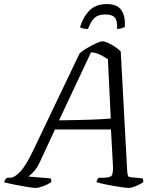

<svg xmlns="http://www.w3.org/2000/svg" viewBox="-49 -923 782 943"><path d="M125 0Q116 0 87.5 -4.5Q59 -9 26 -15.5Q-7 -22 -29 -28Q-24 -44 -14 -50H0Q22 -50 50.5 -80Q79 -110 117 -190L342 -661Q355 -673 378 -686.5Q401 -700 422.5 -710Q444 -720 454 -720Q465 -720 482.5 -712Q500 -704 517.5 -692Q535 -680 544 -670L576 -77Q578 -63 580.5 -58Q583 -53 597 -52L651 -47Q653 -45 654 -38.5Q655 -32 655 -28Q640 -18 618.5 -9Q597 0 584 0Q574 0 552 -3Q530 -6 504.5 -10.5Q479 -15 457 -20Q435 -25 425 -28Q427 -43 437 -50H455Q483 -50 495 -56.5Q507 -63 506 -103L496 -287H221L148 -130Q132 -96 115 -78.5Q98 -61 90 -56L199 -47Q201 -45 202.5 -40Q204 -35 202 -28Q186 -17 163 -8.5Q140 0 125 0ZM241 -332Q328 -333 390 -335Q452 -337 495 -341L481 -632Q463 -644 442.5 -654.5Q422 -665 398 -666ZM383 -781Q352 -781 344 -790Q360 -841 391 -872Q422 -903 476 -903Q528 -903 548 -872Q568 -841 564 -790Q558 -787 548 -784Q538 -781 526 -781Q528 -823 514.5 -837.5Q501 -852 469 -852Q435 -852 417 -837Q399 -822 383 -781Z"/></svg>

Font: Texturina Extralight
Style: Italic
Weight: 200
Italic angle: -11°
Designer: Guillermo Torres Carreño
Foundry: Omnibus-Type
Version: Version 1.002; ttfautohint (v1.8.3)